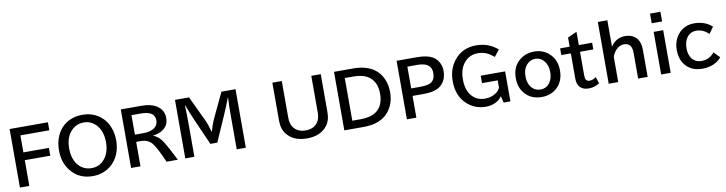

<svg xmlns="http://www.w3.org/2000/svg" viewBox="-24 -1701 9892 2617"><g transform="rotate(-10 4921.5 -392.5)"><path d="M102.1 -785.2H631.8V-674.3H231.9V-439H585V-331.1H231.9V24.9H102.1Z M1111.8 -804.2Q1233.9 -804.2 1328.6 -742.7Q1429.2 -677.7 1474.6 -559.6Q1505.9 -478.5 1505.9 -382.3Q1505.9 -220.2 1420.9 -106Q1361.3 -26.4 1270.5 12.2Q1196.8 43.9 1109.4 43.9Q917.5 43.9 805.2 -97.7Q713.9 -212.9 713.9 -382.3Q713.9 -490.7 753.4 -580.1Q824.2 -738.8 987.3 -787.1Q1044.9 -804.2 1111.8 -804.2ZM1108.9 -698.2Q1022.9 -698.2 958 -643.1Q855 -555.7 855 -381.8Q855 -280.3 892.1 -205.1Q919.9 -149.4 965.3 -114.3Q1027.8 -65.9 1110.8 -65.9Q1228 -65.9 1299.8 -160.2Q1364.7 -245.6 1364.7 -381.8Q1364.7 -521 1295.9 -607.4Q1223.6 -698.2 1108.9 -698.2Z M1640.6 -785.2H1925.3Q2054.7 -785.2 2128.4 -740.2Q2230.5 -678.2 2230.5 -563Q2230.5 -460.4 2150.4 -405.3Q2099.6 -370.1 2012.7 -356.9V-354Q2086.4 -331.1 2141.6 -244.1Q2199.2 -153.3 2287.6 24.9H2131.3Q2038.6 -189 1989.3 -246.6Q1932.6 -313 1836.4 -313H1770.5V24.9H1640.6ZM1770.5 -683.1V-413.1H1888.7Q1975.6 -413.1 2027.3 -443.8Q2092.3 -482.4 2092.3 -555.7Q2092.3 -683.1 1898.4 -683.1Z M2390.6 -785.2H2585.4L2744.6 -448.2Q2781.2 -370.1 2807.6 -271H2811.5Q2837.4 -369.1 2874.5 -448.2L3033.7 -785.2H3228.5V24.9H3102.5V-397.9Q3102.5 -596.2 3108.4 -686H3103.5Q3058.6 -566.9 3016.6 -472.2L2857.4 -110.8H2761.7L2602.5 -472.2Q2553.2 -584.5 2515.6 -686H2510.7Q2516.6 -592.8 2516.6 -397.9V24.9H2390.6Z M3738.3 -785.2H3869.1V-278.3Q3869.1 -193.4 3905.8 -142.6Q3961.9 -65.9 4073.2 -65.9Q4196.8 -65.9 4249.5 -156.2Q4277.3 -204.1 4277.3 -278.3V-785.2H4408.2V-256.3Q4408.2 -142.1 4349.1 -69.3Q4256.8 44.9 4072.8 44.9Q3890.1 44.9 3797.4 -69.3Q3738.3 -141.6 3738.3 -256.3Z M4591.8 -785.2H4856.4Q5026.4 -785.2 5133.8 -715.3Q5219.7 -659.2 5261.7 -561Q5296.9 -480 5296.9 -381.3Q5296.9 -214.4 5201.7 -105.5Q5129.9 -23.4 5018.1 6.3Q4946.3 24.9 4848.6 24.9H4591.8ZM4721.7 -676.3V-85.9H4830.6Q4973.1 -85.9 5047.9 -136.7Q5158.7 -212.9 5158.7 -381.3Q5158.7 -559.6 5033.7 -634.3Q4963.4 -676.3 4836.4 -676.3Z M5458 -785.2H5739.7Q5873 -785.2 5947.8 -745.6Q5989.3 -723.6 6018.6 -684.6Q6064.9 -621.6 6064.9 -538.6Q6064.9 -433.6 6007.3 -365.2Q5962.4 -311.5 5883.3 -291.5Q5822.3 -275.9 5735.8 -275.9H5588.9V24.9H5458ZM5588.9 -681.2V-379.9H5712.9Q5822.8 -379.9 5866.2 -409.2Q5921.9 -446.3 5921.9 -535.2Q5921.9 -681.2 5729 -681.2Z M6796.4 28.8 6773.4 -62Q6742.7 -18.6 6694.8 7.8Q6629.9 43 6551.8 43Q6390.6 43 6279.3 -66.9Q6162.6 -182.6 6162.6 -377Q6162.6 -547.4 6256.3 -663.1Q6370.6 -804.2 6558.6 -804.2Q6656.2 -804.2 6734.4 -772Q6793.9 -747.6 6858.4 -695.3L6785.6 -605Q6727.5 -653.3 6682.6 -672.4Q6630.4 -694.3 6563 -694.3Q6448.7 -694.3 6375.5 -606.9Q6303.7 -521.5 6303.7 -375Q6303.7 -237.3 6370.1 -153.8Q6438.5 -67.9 6557.1 -67.9Q6640.1 -67.9 6701.7 -107.4Q6750.5 -138.7 6768.6 -182.1V-283.2H6551.8V-386.2H6889.6V28.8Z M7323.7 -584Q7458 -584 7545.4 -492.7Q7628.4 -406.2 7628.4 -269.5Q7628.4 -138.7 7554.2 -53.7Q7467.3 44.9 7322.3 44.9Q7172.9 44.9 7085.9 -59.6Q7016.6 -143.6 7016.6 -269.5Q7016.6 -444.8 7147 -532.2Q7224.1 -584 7323.7 -584ZM7321.8 -483.9Q7264.6 -483.9 7219.2 -444.3Q7151.4 -385.7 7151.4 -269.5Q7151.4 -214.8 7168 -170.9Q7184.1 -128.9 7213.9 -101.1Q7258.8 -59.1 7323.2 -59.1Q7408.7 -59.1 7456.5 -130.9Q7493.7 -187 7493.7 -270Q7493.7 -366.2 7443.8 -425.8Q7395 -483.9 7321.8 -483.9Z M7941.4 -749V-564.9H8125.5V-472.2H7941.4V-151.4Q7941.4 -104 7952.6 -85.9Q7967.8 -61 8002.9 -61Q8046.4 -61 8092.3 -95.2L8123.5 -4.4Q8052.2 41 7973.1 41Q7891.1 41 7849.1 -7.8Q7814.5 -48.3 7814.5 -125V-472.2H7682.6V-564.9H7814.5V-690.9Z M8251 -830.1H8382.8V-464.8Q8456.1 -576.2 8582 -576.2Q8689.9 -576.2 8747.1 -503.9Q8790 -449.7 8790 -343.3V24.9H8658.2V-326.2Q8658.2 -397.5 8633.8 -430.7Q8606.4 -468.3 8546.9 -468.3Q8487.8 -468.3 8438.5 -417.5Q8402.3 -380.9 8382.8 -322.3V24.9H8251Z M8971.2 -818.8H9115.2V-685.1H8971.2ZM8977.1 -564.9H9108.9V24.9H8977.1Z M9811 -65.9Q9712.9 44.9 9547.9 44.9Q9383.8 44.9 9301.8 -67.9Q9244.1 -147.5 9244.1 -265.6Q9244.1 -390.1 9313 -477.5Q9397.9 -584 9540 -584Q9686 -584 9786.1 -495.1L9722.2 -404.8Q9645 -480 9551.8 -480Q9466.8 -480 9418.9 -412.1Q9378.9 -354.5 9378.9 -267.1Q9378.9 -176.8 9420.4 -122.1Q9467.8 -61 9555.7 -61Q9662.1 -61 9731 -148.9Z"/></g></svg>

Font: FORM UDPGothic
Style: Bold
Weight: 700
Foundry: Pronama LLC
Version: Version 1.051